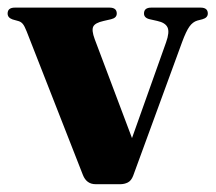

<svg xmlns="http://www.w3.org/2000/svg" viewBox="-21 -482 566 504"><path d="M295 1.5H230Q206 1.5 196.5 -23L49 -399.5Q43.5 -413.5 39 -419Q34.5 -424.5 28 -426.5L12 -431Q-1 -435.5 -1 -446.5Q-1 -462 18 -462H266.5Q285.5 -462 285.5 -446.5Q285.5 -435 270.5 -431.5L251 -427Q228.5 -422 223.8 -412.2Q219 -402.5 227.5 -379.5L325.5 -119.5L415 -371Q424.5 -397.5 418.8 -410Q413 -422.5 392 -427L372 -431.5Q357 -435 357 -446.5Q357 -462 376 -462H505.5Q524.5 -462 524.5 -446.5Q524.5 -435.5 510.5 -431.5L497 -428Q485 -424.5 476.2 -412.2Q467.5 -400 457 -371.5L328.5 -20.5Q323.5 -7.5 314.5 -3Q305.5 1.5 295 1.5Z"/></svg>

Font: Fraunces 72pt
Style: Bold
Weight: 700
Version: Version 1.000;[b76b70a41]